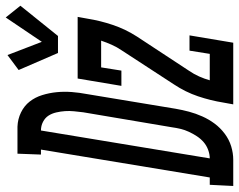

<svg xmlns="http://www.w3.org/2000/svg" viewBox="-158 -714 815 654"><g transform="rotate(-90 249.0 -387.5)"><path d="M-58 0 -54 -80H-29L66 -655H49L52 -735H85H144Q170 -734 192.5 -723Q215 -712 229.5 -693.5Q244 -675 251.5 -651Q259 -627 261.5 -601.5Q264 -576 262 -550Q260 -524 255 -498L205 -196Q201 -173 195 -150.5Q189 -128 179 -105.5Q169 -83 154.5 -63.5Q140 -44 120 -29Q100 -14 77 -7Q54 0 31 0ZM36 -80Q50 -80 65 -85.5Q80 -91 91.5 -101Q103 -111 111.5 -124Q120 -137 126.5 -151Q133 -165 136.5 -179.5Q140 -194 142 -209L193 -511Q195 -527 196.5 -542.5Q198 -558 197 -573Q196 -588 192.5 -603Q189 -618 181.5 -629.5Q174 -641 160.5 -648Q147 -655 131 -655ZM395 -597 337 -731 388 -769 433 -652 516 -775 556 -725 453 -597ZM220 0 226 -33Q233 -77 247.5 -120Q262 -163 288 -202L404 -380Q415 -396 423 -414Q431 -432 437 -450H346L335 -381H283L308 -530H518L512 -497Q505 -453 490.5 -410Q476 -367 451 -328L334 -150Q323 -134 315 -116Q307 -98 302 -80H392L403 -149H455L430 0Z"/></g></svg>

Font: Iosevka Curly Slab MdObl
Style: Regular
Weight: 500
Italic angle: -9°
Monospace: yes
Designer: Belleve Invis
Foundry: Belleve Invis
Version: Version 11.0.0; ttfautohint (v1.8.3)